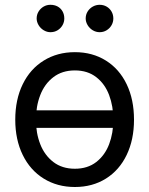

<svg xmlns="http://www.w3.org/2000/svg" viewBox="-20 -749 607 780"><path d="M467.8 -229.5H97.7V-300.8H467.8ZM42 -262.7Q42 -344.7 72.3 -406.7Q102.5 -468.8 157.7 -502.9Q212.9 -537.1 284.2 -537.1Q355.5 -537.1 410.2 -502.9Q464.8 -468.8 494.6 -406.7Q524.4 -344.7 524.4 -262.7Q524.4 -181.6 494.6 -119.6Q464.8 -57.6 410.2 -23.4Q355.5 10.7 284.2 10.7Q212.9 10.7 157.7 -23.4Q102.5 -57.6 72.3 -119.6Q42 -181.6 42 -262.7ZM440.4 -262.7Q440.4 -317.4 423.3 -362.8Q406.2 -408.2 371.1 -435.5Q335.9 -462.9 284.2 -462.9Q232.4 -462.9 196.8 -435.5Q161.1 -408.2 143.6 -362.8Q126 -317.4 126 -262.7Q126 -208 143.6 -163.1Q161.1 -118.2 196.8 -90.8Q232.4 -63.5 284.2 -63.5Q335.9 -63.5 371.1 -90.8Q406.2 -118.2 423.3 -163.1Q440.4 -208 440.4 -262.7ZM128.9 -673.8Q128.9 -689.5 136.7 -702.1Q144.5 -714.8 157.2 -722.2Q169.9 -729.5 184.6 -729.5Q201.2 -729.5 213.9 -722.7Q226.6 -715.8 233.9 -703.1Q241.2 -690.4 241.2 -673.8Q241.2 -659.2 233.9 -646.5Q226.6 -633.8 213.9 -626Q201.2 -618.2 184.6 -618.2Q170.9 -618.2 157.7 -626Q144.5 -633.8 136.7 -647Q128.9 -660.2 128.9 -673.8ZM328.1 -673.8Q328.1 -689.5 335.9 -702.1Q343.8 -714.8 356.9 -722.2Q370.1 -729.5 384.8 -729.5Q400.4 -729.5 413.1 -722.2Q425.8 -714.8 433.1 -702.1Q440.4 -689.5 440.4 -673.8Q440.4 -659.2 433.1 -646.5Q425.8 -633.8 413.1 -626Q400.4 -618.2 384.8 -618.2Q370.1 -618.2 356.9 -626Q343.8 -633.8 335.9 -647Q328.1 -660.2 328.1 -673.8Z"/></svg>

Font: Pretendard JP Variable
Style: Regular
Weight: 400
Designer: Base glyphs from Inter by Rasmus Andersson; Hangul glyphs from Noto Sans CJK(Source Han Sans) by Jang Soo-young and Kang
Foundry: Kil Hyung-jin
Version: Version 1.307;Glyphs 3.2 (3192)